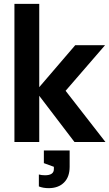

<svg xmlns="http://www.w3.org/2000/svg" viewBox="-20 -738 568 998"><path d="M214 173Q260 173 260 141V129L208 110V44H342V129Q342 182 312.5 211Q283 240 233 240Q204 240 182 231V169Q196 173 214 173ZM55 0V-718H184V-285L371 -503H526L321 -266L528 0H367L184 -240V0Z"/></svg>

Font: Techna Sans
Style: Regular
Weight: 400
Designer: Carl Enlund
Version: Version 1.003